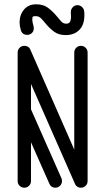

<svg xmlns="http://www.w3.org/2000/svg" viewBox="-20 -872 489 892"><path d="M265 -45Q268 -39 268 -31Q268 -18 259 -9Q250 0 237 0Q218 0 210 -17L124 -211V-31Q124 -18 115 -9Q106 0 93 0Q80 0 71 -9Q62 -18 62 -31V-628Q62 -641 71 -650Q80 -659 93 -659Q94 -659 94 -659Q96 -659 97 -659Q99 -659 101 -658Q101 -658 102 -658Q117 -654 122 -639L325 -177V-628Q325 -641 334 -650Q343 -659 356 -659Q369 -659 378 -650Q387 -641 387 -628V-31Q387 -18 378 -9Q369 0 356 0Q355 0 355 0Q353 0 352 0Q350 0 348 -1Q348 -1 347 -1Q332 -6 327 -21L124 -482V-364ZM309 -816Q309 -829 318 -838.5Q327 -848 340 -848Q352 -848 361 -839.5Q370 -831 371 -820Q372 -815 372 -810.5Q372 -806 372 -802Q372 -756 348 -732.5Q324 -709 286 -709Q253 -709 232.5 -724Q212 -739 195 -759Q182 -775 171.5 -786Q161 -797 146 -797Q136 -797 133 -795Q130 -793 130 -781Q130 -775 131.5 -767.5Q133 -760 136 -750Q137 -746 137 -740Q137 -727 128 -718.5Q119 -710 107 -710Q84 -710 77 -731Q71 -752 71 -768Q71 -803 91.5 -827.5Q112 -852 148 -852Q181 -852 202 -836.5Q223 -821 240 -801Q253 -786 263 -774Q273 -762 287 -762Q301 -762 305.5 -771Q310 -780 310 -793Q310 -806 309 -816Z"/></svg>

Font: Libertine Sup Medium
Style: Regular
Weight: 500
Designer: Bastien Sozeau
Foundry: NBR — Bastien Sozeau
Version: Version 2.003; ttfautohint (v1.8.4.7-5d5b);gftools[0.9.33]